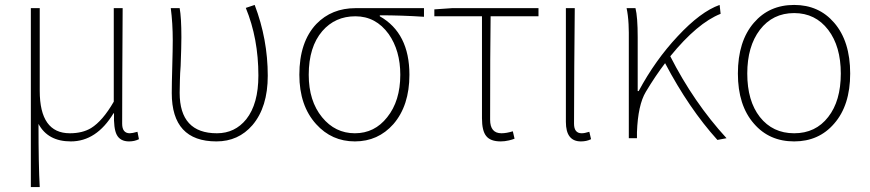

<svg xmlns="http://www.w3.org/2000/svg" viewBox="-20 -560 3524 778"><path d="M105 -527H141V-192Q141 -20 263 -20Q314 -20 349 -41Q396 -70 441 -148V-527H477Q475 -209 475 -59Q475 -20 506 -20Q516 -20 537 -26L543 4Q525 13 503 13Q467 13 453 -14Q440 -39 442 -101H440Q371 13 267 13Q174 13 136 -58Q136 108 141 198H105Z M676 -183Q676 -219 678 -290Q680 -361 680 -396Q680 -466 672 -527H708Q715 -489 715 -409Q715 -372 712 -293L710 -263L709 -235Q708 -204 708 -184Q708 -20 859 -20Q932 -20 978 -77Q1027 -139 1027 -254Q1027 -404 976 -528L1012 -540Q1065 -401 1065 -253Q1065 -126 1003 -53Q946 13 857 13Q676 13 676 -183Z M1261 -57Q1193 -132 1193 -257Q1193 -390 1262 -463Q1324 -527 1421 -527H1698V-492Q1607 -498 1519 -498V-494Q1639 -426 1639 -257Q1639 -132 1574 -57Q1512 13 1418 13Q1324 13 1261 -57ZM1549 -85Q1602 -151 1602 -257Q1602 -355 1555 -422Q1503 -494 1420 -494Q1338 -494 1286 -434Q1231 -370 1231 -257Q1231 -151 1285 -85Q1338 -20 1418 -20Q1498 -20 1549 -85Z M1950 -9Q1933 -30 1933 -81V-494H1740V-522L1812 -527H2162V-494H1968Q1966 -353 1966 -75Q1966 -20 2012 -20Q2032 -20 2058 -28L2065 2Q2055 6 2042 9Q2025 13 2009 13Q1967 13 1950 -9Z M2273 -66V-527H2309L2308 -409L2307 -293Q2306 -153 2306 -59Q2306 -20 2337 -20Q2349 -20 2368 -26L2375 4Q2357 13 2334 13Q2273 13 2273 -66Z M2887 7Q2772 -120 2675 -304Q2636 -253 2597 -188Q2565 -135 2561 -24V0H2528V-428L2527 -462Q2525 -500 2519 -527H2555Q2564 -491 2564 -409V-191H2568Q2635 -316 2726 -413Q2819 -513 2896 -540L2900 -504Q2806 -467 2696 -332Q2791 -145 2924 0Z M3035 -59Q2970 -133 2970 -262Q2970 -393 3035 -468Q3097 -540 3198 -540Q3298 -540 3360 -468Q3425 -393 3425 -262Q3425 -133 3360 -59Q3298 13 3198 13Q3097 13 3035 -59ZM3336 -86Q3387 -151 3387 -262Q3387 -372 3336 -439Q3284 -507 3198 -507Q3111 -507 3059 -439Q3008 -372 3008 -262Q3008 -151 3059 -86Q3111 -20 3198 -20Q3285 -20 3336 -86Z"/></svg>

Font: Noto Sans CJK TC Thin
Style: Regular
Weight: 250
Designer: Ryoko NISHIZUKA ???? (kana & ideographs); Paul D. Hunt (Latin, Greek & Cyrillic); Wenlong ZHANG ??? (bopomofo); Sandoll 
Foundry: Adobe Systems Incorporated
Version: Version 1.004 January 19, 2016